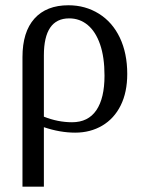

<svg xmlns="http://www.w3.org/2000/svg" viewBox="-20 -489 539 722"><path d="M64.5 -273.9Q64.5 -369.1 109.6 -419.2Q154.8 -469.2 237.3 -469.2Q300.8 -469.2 351.8 -437.5Q402.8 -405.8 430.7 -347.2Q458.5 -288.6 458.5 -210.9Q458.5 -142.1 433.8 -92.5Q409.2 -43 364.5 -16.6Q319.8 9.8 262.7 9.8Q205.6 9.8 145 -10.7V212.9H64.5ZM251 -29.3Q311.5 -29.3 342.3 -74.5Q373 -119.6 373 -204.6Q373 -273.9 356.4 -322Q339.8 -370.1 309.8 -395Q279.8 -419.9 240.2 -419.9Q145 -419.9 145 -280.8V-50.3Q197.8 -29.3 251 -29.3Z"/></svg>

Font: Times New Roman
Style: Regular
Weight: 400
Designer: Steve Matteson
Foundry: Ascender Corporation
Version: Version 2.00.3